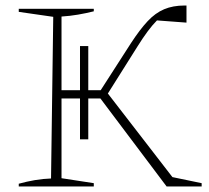

<svg xmlns="http://www.w3.org/2000/svg" viewBox="-20 -676 756 696"><path d="M48 0V-10Q77 -18 106 -23Q135 -28 165 -29L173 -615L48 -633V-644H320V-635Q292 -628 263 -623Q234 -618 203 -616V-349H270V-509H300V-349H345L455 -520Q487 -569 515 -599Q543 -629 575 -642.5Q607 -656 649 -656H656V-594L549 -602Q533 -586 515.5 -562.5Q498 -539 478 -507L371 -337L605 -34L711 -12V0H584L344 -319H300V-171H270V-319H203V-30L320 -12V0Z"/></svg>

Font: Piazzolla SC Thin
Style: Regular
Weight: 100
Designer: Juan Pablo del Peral
Foundry: Huerta Tipografica
Version: Version 1.330